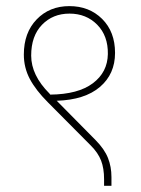

<svg xmlns="http://www.w3.org/2000/svg" viewBox="-20 -640 460 625"><path d="M141.1 -335.4 143.6 -332Q234.4 -333 282.2 -368.9Q330.1 -404.8 331.1 -464.1Q332 -523.4 296.4 -559.6Q260.7 -595.7 206.3 -595.7Q151.9 -595.7 116.7 -559.3Q81.5 -522.9 81.5 -459Q81.5 -395 141.1 -335.4ZM318.8 -35.2V-56.6Q318.8 -91.8 309.1 -117.2Q299.3 -142.6 275.4 -166.5L135.7 -307.1Q96.2 -346.7 76.9 -383.3Q57.6 -419.9 57.6 -462.4Q57.6 -533.7 99.4 -576.9Q141.1 -620.1 205.8 -620.1Q270.5 -620.1 312.5 -578.4Q354.5 -536.6 354.5 -467.8Q354.5 -398.9 305.2 -356.9Q255.9 -314.9 164.6 -312L291 -184.1Q320.3 -154.3 331.5 -125.7Q342.8 -97.2 342.8 -63.5V-35.2Z"/></svg>

Font: Yantramanav Thin
Style: Regular
Weight: 250
Version: Version 1.001;PS 1.0;hotconv 1.0.72;makeotf.lib2.5.5900; ttf